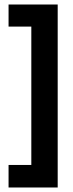

<svg xmlns="http://www.w3.org/2000/svg" viewBox="-20 -714 322 852"><path d="M236 118H18V18H119V-596H18V-694H236Z"/></svg>

Font: Bricolage Grotesque 48pt SemiBold
Style: Regular
Weight: 600
Designer: Mathieu Triay
Foundry: Atelier Triay
Version: Version 1.000; ttfautohint (v1.8.4.7-5d5b);gftools[0.9.32]